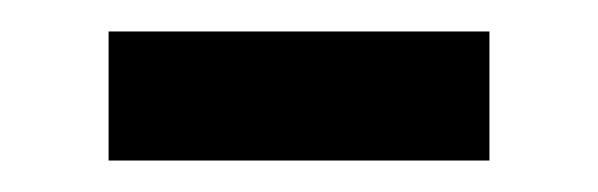

<svg xmlns="http://www.w3.org/2000/svg" viewBox="-20 -358 380 122"><path d="M49 -338H291V-256H49Z"/></svg>

Font: ukorean25
Style: Book
Weight: 400
Designer: Jelle Bosma - Monotype Design Team
Foundry: Monotype Imaging Inc.
Version: Version 2.003